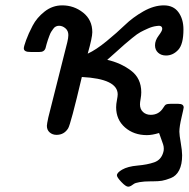

<svg xmlns="http://www.w3.org/2000/svg" viewBox="-20 -498 705 716"><path d="M68.8 -317.9Q68.8 -324.7 77.4 -348.4Q85.9 -372.1 101.6 -402.1Q117.2 -432.1 146.5 -455.1Q175.8 -478 211.9 -478Q255.9 -478 290 -450.9Q324.2 -423.8 324.2 -377.9Q324.2 -357.9 307.1 -297.9Q337.9 -312 377 -344Q416 -376 445.6 -404.5Q475.1 -433.1 514.6 -455.6Q554.2 -478 590.8 -478Q627 -478 645.5 -452.4Q664.1 -426.8 664.1 -388.2Q664.1 -333 644.5 -312Q625 -291 599.1 -291Q581.1 -291 569.6 -301.5Q558.1 -312 558.1 -329.1Q558.1 -347.2 571.5 -365Q585 -382.8 585 -390.1Q585 -405.3 563 -400.9Q547.9 -398.9 532 -391.8Q516.1 -384.8 504.2 -378.4Q492.2 -372.1 472.7 -356Q453.1 -339.8 444.6 -332.5Q436 -325.2 411.6 -303Q387.2 -280.8 379.9 -274.9Q429.7 -263.7 468.3 -234.9Q506.8 -206.1 506.8 -153.8Q506.8 -142.6 504.4 -129.4Q502 -116.2 502 -108.9Q502 -90.8 513.4 -80.3Q524.9 -69.8 542 -69.8Q572.8 -69.8 588.9 -96.2Q594.7 -106 599.4 -108.4Q604 -110.8 615.2 -110.8H645Q665 -110.8 665 -97.2Q665 -94.2 657 -60.1Q648.9 -25.9 648.9 -6.8Q648.9 5.4 654.1 34.7Q659.2 64 659.2 81.1Q659.2 115.2 648.2 136.7Q637.2 158.2 617.2 166Q597.2 173.8 584 176Q570.8 178.2 550.8 178.2H543Q517.1 178.2 500.5 181.2Q483.9 184.1 479 188Q474.1 191.9 468.5 195.1Q462.9 198.2 458 198.2Q449.2 198.2 432.6 180.7Q416 163.1 416 155.8Q416 146 435.1 134.8Q456.1 122.6 492.9 119.4Q529.8 116.2 555.4 107.2Q581.1 98.1 588.9 69.8Q590.8 64.9 590.8 56.2Q590.8 48.3 588.4 40.8Q585.9 33.2 581.1 20Q576.2 6.8 573.2 -2Q547.4 5.9 527.8 5.9Q479 5.9 446 -22.9Q413.1 -51.8 413.1 -98.1Q413.1 -109.4 416 -124.3Q418.9 -139.2 418.9 -146Q418.9 -204.1 285.2 -210.9Q243.2 -32.7 233.9 -19Q218.8 4.9 190.9 4.9Q175.8 4.9 165.3 -4.2Q154.8 -13.2 154.8 -28.8Q154.8 -34.7 160.2 -60.1L231 -340.8Q234.9 -356.9 234.9 -367.2Q234.9 -383.3 223.9 -392.6Q212.9 -401.9 200.2 -401.9Q194.3 -401.9 188.7 -399.4Q183.1 -397 178.5 -390.4Q173.8 -383.8 170.9 -379.4Q168 -375 164.1 -364.5Q160.2 -354 158.7 -349.6Q157.2 -345.2 153.6 -333Q149.9 -320.8 149.9 -318.8Q145 -303.7 127 -304.2H94.2Q68.8 -303.7 68.8 -317.9Z"/></svg>

Font: CMU Concrete
Style: BoldItalic
Weight: 700
Italic angle: -14.04°
Version: Version 0.7.0